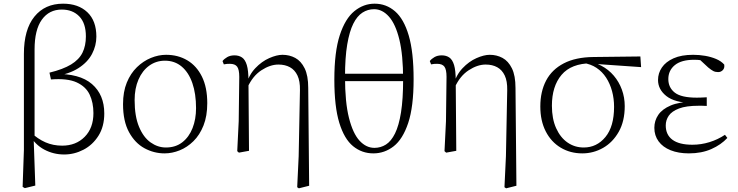

<svg xmlns="http://www.w3.org/2000/svg" viewBox="-20 -820 4011 1044"><path d="M103 196 110 -5V-527Q110 -659 167 -729.5Q224 -800 323 -800Q406 -800 455 -753.5Q504 -707 504 -621Q504 -572 480.5 -527Q457 -482 406.5 -449.5Q356 -417 276 -405V-418Q413 -421 480 -363Q547 -305 547 -203Q547 -132 515.5 -82Q484 -32 434 -6Q384 20 329 20Q271 20 221 -6.5Q171 -33 139 -88H137L146 -101Q186 -64 227.5 -46Q269 -28 318 -28Q393 -28 440.5 -76Q488 -124 488 -205Q488 -262 467.5 -305.5Q447 -349 397 -372Q347 -395 257 -388L249 -425Q323 -443 366.5 -469.5Q410 -496 428.5 -533.5Q447 -571 447 -622Q447 -694 411 -731Q375 -768 316 -768Q247 -768 207.5 -713Q168 -658 168 -551V-74L163 -66L172 189L115 203Z M875 14Q817 14 765.5 -14Q714 -42 681.5 -101.5Q649 -161 649 -254Q649 -321 669.5 -371Q690 -421 724.5 -454.5Q759 -488 800.5 -505Q842 -522 883 -522Q948 -522 998.5 -492Q1049 -462 1078 -403.5Q1107 -345 1107 -259Q1107 -189 1086.5 -137.5Q1066 -86 1032 -52.5Q998 -19 957 -2.5Q916 14 875 14ZM882 -18Q935 -18 971.5 -46.5Q1008 -75 1027 -123.5Q1046 -172 1046 -232Q1046 -310 1026 -368Q1006 -426 968 -458Q930 -490 877 -490Q829 -490 791.5 -463Q754 -436 733 -387.5Q712 -339 712 -276Q712 -188 736 -130.5Q760 -73 799 -45.5Q838 -18 882 -18Z M1270 2 1278 -161 1281 -402Q1281 -442 1269.5 -457.5Q1258 -473 1230 -473Q1222 -473 1214 -472.5Q1206 -472 1197 -470L1190 -488Q1199 -500 1215.5 -509.5Q1232 -519 1255 -519Q1279 -519 1296 -507.5Q1313 -496 1322 -466.5Q1331 -437 1331 -381V-377L1334 0L1279 10ZM1596 198 1604 30 1611 -330Q1612 -379 1597.5 -409.5Q1583 -440 1556.5 -454.5Q1530 -469 1494 -469Q1449 -469 1401.5 -438Q1354 -407 1326 -345L1316 -356H1318Q1333 -412 1368 -449Q1403 -486 1444 -504Q1485 -522 1516 -522Q1554 -522 1585.5 -505Q1617 -488 1636.5 -448.5Q1656 -409 1656 -342L1661 190L1605 204Z M2010 14Q1948 14 1900 -25Q1852 -64 1825 -152Q1798 -240 1798 -387Q1798 -538 1827.5 -628.5Q1857 -719 1907 -759.5Q1957 -800 2017 -800Q2080 -800 2128 -758.5Q2176 -717 2202.5 -627Q2229 -537 2229 -389Q2229 -239 2199.5 -151Q2170 -63 2120.5 -24.5Q2071 14 2010 14ZM2016 -16Q2050 -16 2078.5 -34Q2107 -52 2128 -94.5Q2149 -137 2160.5 -209Q2172 -281 2172 -388Q2172 -521 2151.5 -605Q2131 -689 2095 -729.5Q2059 -770 2014 -770Q1980 -770 1951 -751.5Q1922 -733 1901 -691Q1880 -649 1868 -578Q1856 -507 1856 -402Q1856 -264 1877.5 -179Q1899 -94 1935 -55Q1971 -16 2016 -16ZM1818 -379V-419H2212V-379Z M2397 2 2405 -161 2408 -402Q2408 -442 2396.5 -457.5Q2385 -473 2357 -473Q2349 -473 2341 -472.5Q2333 -472 2324 -470L2317 -488Q2326 -500 2342.5 -509.5Q2359 -519 2382 -519Q2406 -519 2423 -507.5Q2440 -496 2449 -466.5Q2458 -437 2458 -381V-377L2461 0L2406 10ZM2723 198 2731 30 2738 -330Q2739 -379 2724.5 -409.5Q2710 -440 2683.5 -454.5Q2657 -469 2621 -469Q2576 -469 2528.5 -438Q2481 -407 2453 -345L2443 -356H2445Q2460 -412 2495 -449Q2530 -486 2571 -504Q2612 -522 2643 -522Q2681 -522 2712.5 -505Q2744 -488 2763.5 -448.5Q2783 -409 2783 -342L2788 190L2732 204Z M3146 14Q3081 14 3029 -17Q2977 -48 2947.5 -105.5Q2918 -163 2918 -241Q2918 -322 2949.5 -382Q2981 -442 3045.5 -475.5Q3110 -509 3207 -510L3462 -513L3466 -455L3208 -473L3195 -476Q3086 -475 3033.5 -413Q2981 -351 2981 -245Q2981 -174 3004 -123Q3027 -72 3066 -45Q3105 -18 3154 -18Q3225 -18 3272 -75Q3319 -132 3319 -239Q3319 -284 3308 -324.5Q3297 -365 3276 -397.5Q3255 -430 3223.5 -451Q3192 -472 3150 -478L3160 -487Q3209 -484 3249 -463Q3289 -442 3317.5 -408.5Q3346 -375 3361.5 -332.5Q3377 -290 3377 -243Q3377 -161 3344.5 -103.5Q3312 -46 3259.5 -16Q3207 14 3146 14Z M3726 14Q3669 14 3626.5 -3Q3584 -20 3561 -51.5Q3538 -83 3538 -125Q3538 -164 3559.5 -195.5Q3581 -227 3627 -246.5Q3673 -266 3746 -267V-259Q3648 -262 3603 -298Q3558 -334 3558 -385Q3558 -422 3579 -453Q3600 -484 3642.5 -503Q3685 -522 3749 -522Q3782 -522 3814 -516.5Q3846 -511 3873.5 -499.5Q3901 -488 3918 -469Q3921 -450 3910.5 -439Q3900 -428 3885 -428Q3870 -428 3859 -433.5Q3848 -439 3831 -453L3776 -504L3830 -502L3834 -485Q3809 -490 3792 -492.5Q3775 -495 3755 -495Q3685 -495 3649.5 -466Q3614 -437 3614 -390Q3614 -344 3649 -316.5Q3684 -289 3769 -289Q3780 -289 3792.5 -289.5Q3805 -290 3823 -291V-244Q3805 -245 3796.5 -245Q3788 -245 3780 -245Q3711 -245 3672 -230Q3633 -215 3616.5 -191Q3600 -167 3600 -138Q3600 -87 3636.5 -60Q3673 -33 3745 -33Q3792 -33 3837.5 -47Q3883 -61 3922 -87L3935 -70Q3901 -33 3848 -9.5Q3795 14 3726 14Z"/></svg>

Font: Noto Serif SC ExtraLight
Style: Regular
Weight: 200
Designer: Ryoko NISHIZUKA 西塚涼子 (kana & ideographs); Frank Grießhammer (Latin, Greek & Cyrillic); Wenlong ZHANG 张文龙 (bopomofo); San
Foundry: Adobe
Version: Version 2.002-H1;hotconv 1.1.0;makeotfexe 2.6.0